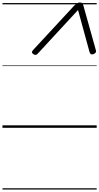

<svg xmlns="http://www.w3.org/2000/svg" viewBox="-20 -1035 803 1555"><path d="M250 -632 576 -984Q592 -1000 602.5 -1007.5Q613 -1015 627 -1015Q641 -1015 647 -1007.5Q653 -1000 657 -984L756 -630Q760 -619 756 -611Q752 -603 738 -597Q724 -592 716.5 -596.5Q709 -601 705 -614L612 -954L287 -602Q277 -591 268 -590.5Q259 -590 248 -598Q238 -606 239 -614Q240 -622 250 -632ZM0 490H763V500H0ZM0 -20H763V0H0ZM0 -505H763V-500H0ZM0 -1010H763V-1000H0Z"/></svg>

Font: Playwrite BE VLG Guides
Style: Regular
Weight: 400
Designer: Veronika Burian, José Scaglione
Foundry: TypeTogether
Version: Version 1.003